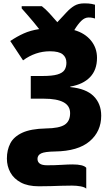

<svg xmlns="http://www.w3.org/2000/svg" viewBox="-20 -891 666 1142"><path d="M481 -871Q508 -871 524 -868Q540 -865 545 -863V-781Q540 -783 529.5 -785Q519 -787 507 -787Q484 -787 463.5 -767Q443 -747 422 -712Q485 -694 521 -650Q557 -606 557 -547Q557 -475 515.5 -432Q474 -389 398 -376V-373Q492 -364 537 -319Q582 -274 582 -203Q582 -109 513 -50.5Q444 8 307 10Q246 11 224.5 21.5Q203 32 203 54Q203 72 216.5 82Q230 92 261 92Q307 92 346.5 89.5Q386 87 411 87Q476 87 493 107V231Q484 222 460 217.5Q436 213 408 213Q373 213 343.5 214Q314 215 282.5 216Q251 217 211 217Q146 217 104 194.5Q62 172 41.5 134.5Q21 97 21 52Q21 1 41.5 -38.5Q62 -78 112.5 -101.5Q163 -125 253 -127Q332 -128 364.5 -149Q397 -170 397 -218Q397 -262 357.5 -283Q318 -304 242 -304H163V-439H233Q291 -439 321.5 -448Q352 -457 363.5 -474.5Q375 -492 375 -518Q375 -550 352.5 -568Q330 -586 277 -586Q191 -586 117 -532L41 -647Q81 -674 121 -692Q161 -710 213 -718Q198 -738 178 -761.5Q158 -785 139.5 -806.5Q121 -828 109 -841V-854H229Q250 -838 273.5 -812.5Q297 -787 321 -759Q352 -792 375 -817Q398 -842 422 -856.5Q446 -871 481 -871Z"/></svg>

Font: Noto Sans Disp ExtBd
Style: Regular
Weight: 800
Designer: Monotype Design Team
Foundry: Monotype Imaging Inc.
Version: Version 2.000;GOOG;noto-source:20170915:90ef993387c0; ttfaut